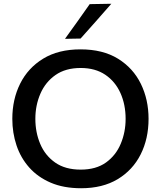

<svg xmlns="http://www.w3.org/2000/svg" viewBox="-20 -989 856 1021"><path d="M411.5 12Q318.5 12 249.8 -17.5Q181 -47 135.5 -98.2Q90 -149.5 67.8 -216Q45.5 -282.5 45.5 -357Q45.5 -460.5 87.2 -544.2Q129 -628 209.8 -677.2Q290.5 -726.5 408 -726.5Q527 -726.5 607.5 -676.8Q688 -627 729 -543.2Q770 -459.5 770 -357Q770 -251.5 728 -168Q686 -84.5 605.8 -36.2Q525.5 12 411.5 12ZM648 -357Q648 -433 620.5 -494.2Q593 -555.5 539.8 -591.5Q486.5 -627.5 409 -627.5Q328.5 -627.5 275 -590Q221.5 -552.5 194.8 -490.8Q168 -429 168 -357Q168 -285 194 -223.5Q220 -162 273.5 -124.5Q327 -87 409 -87Q491 -87 543.8 -125Q596.5 -163 622.2 -224.8Q648 -286.5 648 -357ZM325.5 -782.5Q359 -829 392 -875Q424.5 -921 457 -967L572 -969Q530.5 -921 489.5 -875Q448.5 -829 408.5 -784Z"/></svg>

Font: Heraclito Medium
Style: Regular
Weight: 500
Designer: Kostas Bartsokas (font) & Cristiano Sobral (main changes)
Foundry: Kostas Bartsokas (font) & Cristiano Sobral (main changes)
Version: Version 1.00;July 8, 2020;FontCreator 13.0.0.2655 64-bit